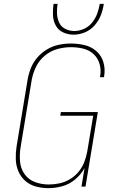

<svg xmlns="http://www.w3.org/2000/svg" viewBox="-20 -969 616 997"><path d="M232 8Q267 8 303.5 -2Q340 -12 370 -37Q400 -62 419 -96L403 0H424L488 -387H296L293 -368H464L433 -182Q428 -154 417.5 -127Q407 -100 388 -77Q369 -54 343 -38.5Q317 -23 289 -17Q261 -11 233 -11Q196 -11 162 -23.5Q128 -36 107.5 -65Q87 -94 84 -131Q81 -168 87 -205L144 -550Q150 -586 166 -620Q182 -654 211.5 -679Q241 -704 277 -714Q313 -724 348 -724Q381 -724 412 -716.5Q443 -709 465.5 -688.5Q488 -668 497 -637Q506 -606 500 -574Q500 -571 499 -568H520L521 -575Q527 -611 517 -645.5Q507 -680 481 -703Q455 -726 420 -734.5Q385 -743 348 -743Q317 -743 285.5 -736.5Q254 -730 225 -713Q196 -696 174 -670.5Q152 -645 140 -614.5Q128 -584 123 -553L66 -208Q61 -175 62 -142Q63 -109 75.5 -79.5Q88 -50 111.5 -29.5Q135 -9 166.5 -0.5Q198 8 232 8ZM362 -789Q392 -789 421 -801Q450 -813 471.5 -837.5Q493 -862 504 -891Q515 -920 519 -949H498Q494 -924 485 -899Q476 -874 458.5 -852Q441 -830 416 -819Q391 -808 366 -808Q341 -808 319 -819Q297 -830 287 -852Q277 -874 276 -899Q275 -924 279 -949H258Q254 -920 255 -891Q256 -862 269 -837.5Q282 -813 307.5 -801Q333 -789 362 -789Z"/></svg>

Font: Iosevka Sparkle Thin
Style: Italic
Weight: 100
Italic angle: -9°
Designer: Belleve Invis
Foundry: Belleve Invis
Version: Version 4.5.0; ttfautohint (v1.8.3)